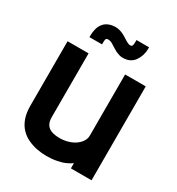

<svg xmlns="http://www.w3.org/2000/svg" viewBox="-163 -774 820 887"><g transform="rotate(30 246.5 -331.0)"><path d="M309 -665V-657Q309 -648 307.5 -638.5Q306 -629 295 -629Q289 -629 280.5 -633.5Q272 -638 267 -641Q257 -647 251 -651Q245 -655 236 -659Q220 -667 202.5 -668.5Q185 -670 168 -665Q148 -659 136 -645.5Q124 -632 119 -614Q114 -596 114 -576V-568H181V-576Q181 -587 182.5 -594.5Q184 -602 196 -602Q201 -602 208.5 -599.5Q216 -597 223 -592Q228 -589 240 -581.5Q252 -574 256 -572Q265 -568 274.5 -565Q284 -562 294 -562Q335 -562 355.5 -591Q376 -620 376 -657V-665ZM343 -28V0H453V-501H343V-176Q343 -158 333.5 -143.5Q324 -129 308 -118Q292 -107 271 -101Q250 -95 228 -95Q202 -95 184 -101.5Q166 -108 157 -122.5Q148 -137 148 -160V-501H36V-158Q36 -119 46 -91Q56 -63 74 -44Q92 -25 115.5 -14Q139 -3 164.5 2Q190 7 216 7Q246 7 271 2Q296 -3 314.5 -11.5Q333 -20 343 -28Z"/></g></svg>

Font: Advent Pro Expanded
Style: Bold
Weight: 700
Width: 7
Designer: VivaRado, Andreas Kalpakidis
Foundry: VivaRado, Andreas Kalpakidis
Version: Version 3.000